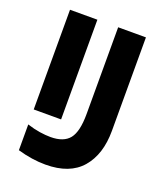

<svg xmlns="http://www.w3.org/2000/svg" viewBox="-134 -803 769 903"><g transform="rotate(20 250.0 -352.0)"><path d="M197 -215V-714H60V-215ZM440 -246V-714H301V-280Q301 -192 272.5 -156Q244 -120 178 -120Q154 -120 124 -124.5Q94 -129 60 -140V-11Q133 10 200 10Q321 10 380.5 -59Q440 -128 440 -246Z"/></g></svg>

Font: Noto Sans Mono UI Condensed ExtraBold
Style: Regular
Weight: 800
Width: 3
Designer: Monotype Design team
Foundry: Monotype Imaging Inc.
Version: 1.000